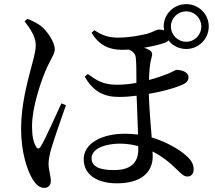

<svg xmlns="http://www.w3.org/2000/svg" viewBox="-20 -847 1040 929"><path d="M194 62C215 62 226 48 226 28C226 4 215 -23 215 -56C215 -74 220 -100 229 -131C242 -175 279 -281 299 -338L277 -347C253 -295 197 -169 177 -138C168 -124 159 -126 153 -140C142 -160 135 -188 135 -235C135 -329 177 -447 198 -499C224 -562 245 -583 245 -608C245 -644 208 -698 176 -723C154 -738 133 -748 113 -756L99 -744C122 -714 153 -671 153 -630C153 -592 137 -546 128 -509C114 -454 82 -342 82 -223C82 -111 112 -20 139 22C157 51 175 62 194 62ZM881 -645C840 -645 807 -678 807 -719C807 -759 840 -792 881 -792C922 -792 954 -759 954 -719C954 -678 922 -645 881 -645ZM881 -610C941 -610 990 -658 990 -719C990 -779 941 -827 881 -827C821 -827 772 -779 772 -719L774 -700C766 -703 757 -704 748 -704C738 -704 726 -694 690 -683C654 -675 609 -665 549 -665C506 -665 474 -676 436 -701L423 -688C461 -627 508 -606 572 -606L604 -607C620 -600 636 -588 637 -567C640 -542 640 -492 640 -446C614 -441 582 -437 545 -437C477 -437 445 -460 405 -489L390 -476C433 -401 486 -378 556 -378C585 -378 611 -380 641 -384L648 -196C628 -198 607 -200 585 -200C472 -200 385 -153 385 -77C385 2 455 40 546 40C656 40 719 -8 719 -91L718 -114C760 -93 801 -62 842 -21C857 -6 870 7 887 7C907 7 917 -8 917 -28C917 -55 903 -76 876 -98C845 -125 787 -160 714 -182C709 -245 702 -324 700 -393C755 -402 815 -417 857 -435C884 -445 892 -458 892 -473C892 -503 849 -509 834 -509C829 -509 818 -501 792 -490C769 -481 736 -469 701 -460C702 -502 705 -540 713 -568C719 -586 717 -596 704 -604C696 -609 687 -613 677 -616C718 -623 756 -632 780 -641C787 -644 792 -647 795 -652C815 -626 846 -610 881 -610ZM649 -140V-124C649 -59 612 -24 531 -24C460 -24 423 -42 423 -81C423 -132 498 -152 560 -152C590 -152 619 -148 649 -140Z"/></svg>

Font: Source Han Serif CN Medium
Style: Regular
Weight: 500
Designer: Ryoko NISHIZUKA 西塚涼子 (kana & ideographs); Frank Grießhammer (Latin, Greek & Cyrillic); Wenlong ZHANG 张文龙 (bopomofo); San
Foundry: Adobe
Version: Version 2.002;hotconv 1.1.0;makeotfexe 2.6.0